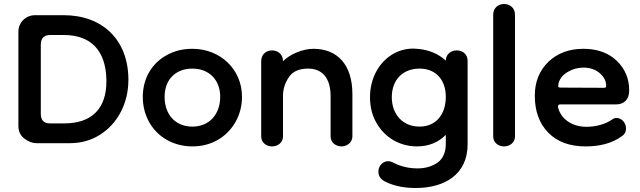

<svg xmlns="http://www.w3.org/2000/svg" viewBox="-20 -716 3198 960"><path d="M328 0C385 0 436 -14 481 -43C569 -99 622 -200 622 -317C622 -518 491 -640 299 -640H155C111 -640 72 -606 72 -557V-86C72 -59 82 -38 102 -23C121 -8 142 0 165 0ZM230 -99C199 -99 184 -115 184 -147V-493C184 -525 200 -541 232 -541H299C436 -541 509 -462 512 -317C512 -314 512 -312 512 -309C512 -174 440 -99 301 -99Z M942 16C989 16 1031 5 1068 -16C1143 -59 1190 -139 1190 -232C1190 -370 1081 -472 942 -472C895 -472 853 -462 815 -441C739 -400 694 -324 694 -232C694 -185 705 -143 726 -105C769 -29 849 16 942 16ZM942 -83C857 -83 803 -143 803 -232C803 -317 857 -373 942 -373C1025 -373 1081 -317 1081 -232C1081 -143 1025 -83 942 -83Z M1688 16C1713 16 1742 -2 1742 -34V-245C1742 -394 1666 -472 1547 -472C1495 -472 1431 -446 1395 -410C1395 -446 1368 -464 1340 -464C1313 -464 1286 -446 1286 -410V-34C1286 -2 1313 16 1340 16C1368 16 1395 -2 1395 -34V-237C1395 -271 1405 -302 1425 -331C1444 -359 1476 -373 1520 -373C1588 -373 1633 -330 1633 -235V-34C1633 -2 1660 16 1688 16Z M2059 224C2203 224 2318 156 2318 6V-413C2318 -442 2296 -464 2264 -464C2232 -464 2209 -442 2209 -413C2173 -446 2125 -468 2064 -472C2058 -472 2052 -473 2046 -473C2008 -473 1973 -463 1940 -443C1875 -403 1830 -325 1830 -230C1830 -183 1840 -141 1861 -104C1902 -29 1978 16 2065 16C2125 16 2173 -5 2209 -42V3C2209 46 2195 77 2168 97C2140 116 2107 126 2068 126C2031 126 1989 119 1948 98C1939 93 1929 90 1920 90C1892 90 1872 116 1872 141C1872 163 1882 179 1902 190C1955 218 2014 224 2059 224ZM2078 -83C1993 -83 1939 -145 1939 -230C1939 -318 1995 -373 2078 -373C2159 -373 2209 -317 2209 -232C2209 -143 2159 -83 2078 -83Z M2500 16C2528 16 2555 -2 2555 -34V-642C2555 -678 2528 -696 2500 -696C2473 -696 2446 -678 2446 -642V-34C2446 -2 2473 16 2500 16Z M2908 16C2972 16 3037 4 3092 -37C3108 -49 3110 -63 3110 -75C3110 -103 3087 -126 3064 -126C3055 -126 3048 -124 3043 -120C3008 -95 2960 -82 2912 -82C2845 -82 2788 -116 2771 -176C2770 -179 2770 -181 2770 -184C2770 -191 2774 -194 2782 -194H3060C3099 -194 3126 -217 3126 -264C3126 -323 3105 -372 3064 -412C3022 -452 2966 -472 2897 -472C2826 -472 2767 -450 2722 -407C2677 -363 2654 -307 2654 -238C2654 -161 2676 -99 2721 -53C2766 -7 2828 16 2908 16ZM2785 -278C2768 -278 2771 -284 2771 -286C2771 -289 2772 -291 2772 -294C2772 -295 2772 -296 2772 -296C2777 -321 2793 -341 2818 -356C2843 -371 2870 -378 2897 -378C2929 -378 2956 -369 2978 -351C3000 -332 3011 -311 3011 -286C3011 -280 3008 -277 3001 -277Z"/></svg>

Font: Dongle
Style: Regular
Weight: 400
Designer: Yanghee Ryu
Foundry: Yanghee Ryu
Version: Version 2.000